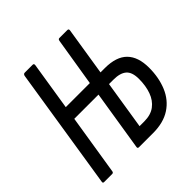

<svg xmlns="http://www.w3.org/2000/svg" viewBox="-172 -798 942 942"><g transform="rotate(-45 298.5 -327.5)"><path d="M28 0Q19 0 21 -10L121 -645Q124 -655 132 -655H187Q196 -655 195 -645L155 -393H322L363 -645Q365 -655 372 -655H428Q437 -655 436 -645L396 -393H426Q505 -393 543 -354.5Q581 -316 581 -241Q581 -172 558 -117Q535 -62 487.5 -31Q440 0 368 0H270Q260 0 262 -10L312 -323H144L94 -10Q93 0 84 0ZM345 -71H377Q423 -71 451.5 -92.5Q480 -114 493.5 -151.5Q507 -189 507 -237Q507 -284 484.5 -303.5Q462 -323 416 -323H385Z"/></g></svg>

Font: Sofia Sans Extra Condensed Medium
Style: Italic
Weight: 500
Italic angle: -9°
Version: Version 4.100